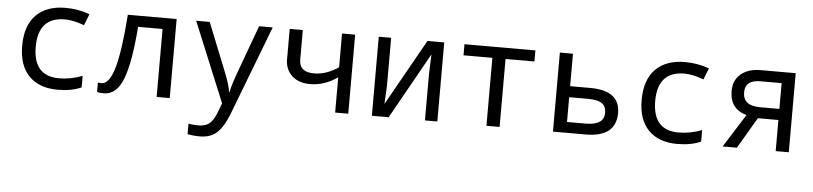

<svg xmlns="http://www.w3.org/2000/svg" viewBox="-46 -802 5492 1297"><g transform="rotate(5 2700.5 -153.0)"><path d="M518.1 -517.1 487.8 -439.9Q414.6 -467.8 356.9 -467.8Q175.8 -467.8 175.8 -266.1Q175.8 -67.9 352.1 -67.9Q428.7 -67.9 508.8 -98.1V-20Q443.4 9.8 348.1 9.8Q222.7 9.8 153.3 -61.3Q84 -132.3 84 -265.1Q84 -402.3 154.8 -474.1Q225.6 -545.9 354 -545.9Q440.9 -545.9 518.1 -517.1Z M1107.9 0H1019V-460.9H853Q835 -220.2 791.5 -106.7Q748 6.8 660.2 6.8Q629.9 6.8 615.2 1V-63Q625.5 -60.1 639.2 -60.1Q693.4 -60.1 726.3 -176Q759.3 -292 776.9 -536.1H1107.9Z M1240.2 -536.1H1332L1460 -216.8Q1500 -116.7 1503.4 -75.2H1506.3Q1517.6 -129.9 1550.3 -217.8L1667 -536.1H1759.3L1527.3 69.8Q1494.6 154.8 1451.2 197.5Q1407.7 240.2 1331.1 240.2Q1289.1 240.2 1249 231.9V161.1Q1279.3 167 1315.4 167Q1362.3 167 1388.4 147Q1414.6 127 1435.1 78.1L1463.4 4.9Z M1963.4 -536.1V-335.9Q1963.4 -251 2063.5 -251Q2147 -251 2229.5 -307.1V-536.1H2318.4V0H2229.5V-238.8Q2141.1 -176.8 2043.5 -176.8Q1965.3 -176.8 1919.9 -219.5Q1874.5 -262.2 1874.5 -330.1V-536.1Z M2562.5 -536.1V-210L2556.2 -86.9L2808.6 -536.1H2922.4V0H2838.4V-315.9L2843.3 -448.2L2592.3 0H2478.5V-536.1Z M3540.5 -460.9H3344.7V0H3255.4V-460.9H3059.6V-536.1H3540.5Z M3795.4 -315.9H3930.7Q4133.8 -315.9 4133.8 -164.1Q4133.8 0 3928.7 0H3706.5V-536.1H3795.4ZM3795.4 -241.2V-73.2H3922.4Q4046.4 -73.2 4046.4 -157.2Q4046.4 -201.2 4017.6 -221.2Q3988.8 -241.2 3920.4 -241.2Z M4718.8 -517.1 4688.5 -439.9Q4615.2 -467.8 4557.6 -467.8Q4376.5 -467.8 4376.5 -266.1Q4376.5 -67.9 4552.7 -67.9Q4629.4 -67.9 4709.5 -98.1V-20Q4644 9.8 4548.8 9.8Q4423.3 9.8 4354 -61.3Q4284.7 -132.3 4284.7 -265.1Q4284.7 -402.3 4355.5 -474.1Q4426.3 -545.9 4554.7 -545.9Q4641.6 -545.9 4718.8 -517.1Z M4953.6 0H4856.9L4999 -225.1Q4884.8 -257.8 4884.8 -378.9Q4884.8 -452.1 4934.6 -494.1Q4984.4 -536.1 5068.8 -536.1H5305.7V0H5216.8V-210.9H5077.6ZM5216.8 -286.1V-460.9H5072.8Q4969.7 -460.9 4969.7 -377Q4969.7 -286.1 5085.9 -286.1Z"/></g></svg>

Font: Noto Mono
Style: Regular
Weight: 400
Designer: Monotype Design Team
Foundry: Monotype Imaging Inc.
Version: Version 1.00